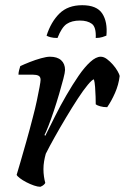

<svg xmlns="http://www.w3.org/2000/svg" viewBox="-20 -718 480 738"><path d="M135 0Q125 0 110.5 -5Q96 -10 81.5 -17.5Q67 -25 56.5 -33Q46 -41 44 -46Q49 -62 58.5 -95Q68 -128 81 -173.5Q94 -219 107 -270Q115 -300 121.5 -330.5Q128 -361 132 -383Q136 -405 136 -411Q136 -423 128 -427Q120 -431 106 -431H51Q51 -439 53.5 -448.5Q56 -458 58 -464Q73 -471 94.5 -479.5Q116 -488 137.5 -494Q159 -500 172 -500Q200 -500 215 -486.5Q230 -473 230 -449Q230 -440 223.5 -415Q217 -390 207.5 -357.5Q198 -325 187 -292Q176 -259 166 -233.5Q156 -208 151 -199L154 -196Q171 -230 191.5 -271Q212 -312 235.5 -352.5Q259 -393 282 -426.5Q305 -460 327 -480Q349 -500 367 -500Q379 -500 391 -491Q403 -482 414 -469.5Q425 -457 432 -444.5Q439 -432 440 -426Q436 -392 422 -360.5Q408 -329 392 -306Q377 -306 365 -309.5Q353 -313 348 -317Q348 -327 347.5 -345.5Q347 -364 345.5 -383.5Q344 -403 341 -413Q334 -412 317 -391.5Q300 -371 278.5 -338Q257 -305 234 -266.5Q211 -228 190.5 -191.5Q170 -155 156 -127Q152 -113 149.5 -98Q147 -83 147 -68Q147 -53 149 -39.5Q151 -26 154 -15Q153 -12 148 -7.5Q143 -3 135 0ZM201 -572Q185 -572 174 -575Q163 -578 159 -581Q176 -634 208.5 -666Q241 -698 296 -698Q352 -698 373 -666Q394 -634 389 -581Q385 -579 373.5 -575.5Q362 -572 348 -572Q350 -614 333 -626.5Q316 -639 287 -639Q256 -639 236.5 -626Q217 -613 201 -572Z"/></svg>

Font: Texturina 12pt Medium
Style: Italic
Weight: 500
Italic angle: -11°
Designer: Guillermo Torres Carreño
Foundry: Omnibus-Type
Version: Version 1.002